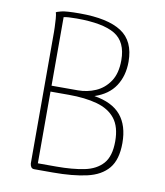

<svg xmlns="http://www.w3.org/2000/svg" viewBox="-80 -766 718 833"><g transform="rotate(10 279.5 -350.0)"><path d="M127 0Q118 0 113.5 -6Q109 -12 108 -22V-600Q108 -605 107.5 -622.5Q107 -640 105.5 -659.5Q104 -679 101 -687Q103 -689 123.5 -694.5Q144 -700 205 -700Q328 -700 388.5 -660.5Q449 -621 449 -530Q449 -468 419.5 -423Q390 -378 329 -358Q409 -345 446.5 -300Q484 -255 484 -178Q484 -105 452 -66.5Q420 -28 358.5 -14Q297 0 209 0ZM138 -28H220Q290 -28 342 -38.5Q394 -49 423 -81.5Q452 -114 452 -180Q452 -244 424 -279.5Q396 -315 343.5 -329.5Q291 -344 219 -344H130L123 -370H254Q295 -370 332 -386Q369 -402 393 -437.5Q417 -473 417 -531Q417 -612 364 -644Q311 -676 195 -676Q175 -676 160.5 -675Q146 -674 138 -672Z"/></g></svg>

Font: Arima Thin Thin
Style: Regular
Weight: 250
Version: Version 1.100